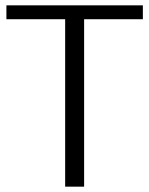

<svg xmlns="http://www.w3.org/2000/svg" viewBox="-20 -699 559 719"><path d="M4 -627V-679H515V-627H295V0H224V-627Z"/></svg>

Font: Pavanam
Style: Regular
Weight: 400
Designer: Tharique Azeez
Foundry: Tharique Azeez
Version: Version 1.86; ttfautohint (v1.3) -l 8 -r 50 -G 200 -x 14 -D 